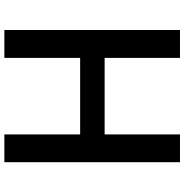

<svg xmlns="http://www.w3.org/2000/svg" viewBox="-2 -864 865 902"><g transform="rotate(90 431.0 -412.5)"><path d="M120.5 0H251.5V-356H611V0H741.5V-825H611V-471H251.5V-825H120.5Z"/></g></svg>

Font: Spartan SemiBold
Style: Regular
Weight: 600
Designer: Matt Bailey, Mirko Velimirovic
Foundry: Matt Bailey
Version: Version 1.003; ttfautohint (v1.8.3)